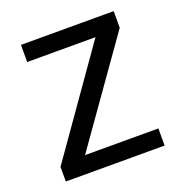

<svg xmlns="http://www.w3.org/2000/svg" viewBox="-103 -626 676 716"><g transform="rotate(-20 235.0 -268.0)"><path d="M431 0H39V-58L327 -468H56V-536H424V-470L140 -68H431Z"/></g></svg>

Font: Noto Sans Phoenician
Style: Regular
Weight: 400
Designer: Monotype Design Team
Foundry: Monotype Imaging Inc.
Version: Version 2.001; ttfautohint (v1.8.4.7-5d5b)